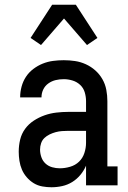

<svg xmlns="http://www.w3.org/2000/svg" viewBox="-20 -782 540 810"><path d="M197 8Q178 8 158.5 4.5Q139 1 122.5 -9Q106 -19 93 -34Q80 -49 72.5 -66.5Q65 -84 62 -103.5Q59 -123 59 -142Q59 -168 65 -193Q71 -218 86 -238.5Q101 -259 122.5 -273Q144 -287 168 -295.5Q192 -304 217.5 -307Q243 -310 268 -310H343V-355Q343 -374 337.5 -392.5Q332 -411 318 -424Q304 -437 285.5 -442.5Q267 -448 249 -448Q231 -448 214.5 -444Q198 -440 184 -430Q170 -420 162.5 -404.5Q155 -389 155 -371H65V-372Q65 -394 71 -416.5Q77 -439 89.5 -458Q102 -477 120.5 -491Q139 -505 160 -513.5Q181 -522 203.5 -525Q226 -528 249 -528Q273 -528 296.5 -524.5Q320 -521 342 -511Q364 -501 382 -485Q400 -469 412 -448Q424 -427 428.5 -403Q433 -379 433 -355V-80H476V0H343V-83Q334 -62 319 -44Q304 -26 284.5 -14Q265 -2 242.5 3Q220 8 197 8ZM232 -72Q254 -72 276 -78.5Q298 -85 313.5 -100Q329 -115 336 -136.5Q343 -158 343 -180V-230H268Q255 -230 241.5 -229Q228 -228 215 -224.5Q202 -221 189.5 -215Q177 -209 167.5 -200Q158 -191 153.5 -178Q149 -165 149 -151Q149 -135 154.5 -119Q160 -103 172 -92Q184 -81 200 -76.5Q216 -72 232 -72ZM153 -592 109 -622 200 -762H300L391 -622L347 -592L250 -704Z"/></svg>

Font: Iosevka Curly Slab Medium
Style: Regular
Weight: 500
Monospace: yes
Designer: Belleve Invis
Foundry: Belleve Invis
Version: Version 22.1.2; ttfautohint (v1.8.4)